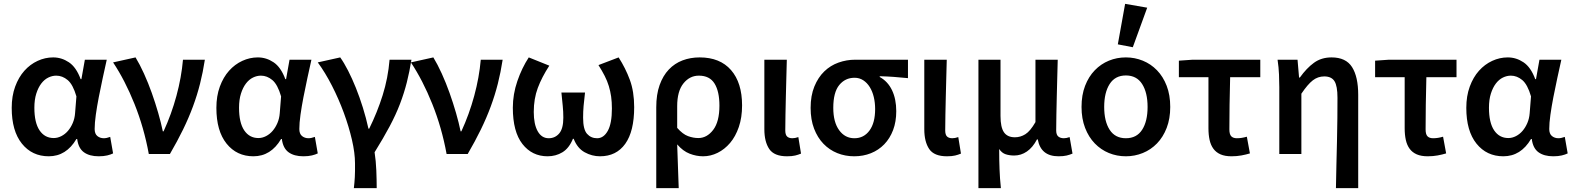

<svg xmlns="http://www.w3.org/2000/svg" viewBox="-20 -802 8194 1000"><path d="M234 12Q147 12 94 -54Q41 -120 41 -240Q41 -302 59 -351Q77 -400 107 -433.5Q137 -467 176 -485Q215 -503 257 -503Q301 -503 339 -477.5Q377 -452 400 -390H404L422 -491H536Q526 -446 515 -395.5Q504 -345 494.5 -296Q485 -247 479 -204Q473 -161 473 -130Q473 -105 487 -93.5Q501 -82 521 -82Q535 -82 554 -89L569 -3Q557 3 538.5 7.5Q520 12 494 12Q446 12 417 -9Q388 -30 382 -78H378Q325 12 234 12ZM260 -83Q280 -83 299.5 -93Q319 -103 334 -120.5Q349 -138 359 -161.5Q369 -185 371 -212L378 -300Q360 -362 332.5 -385Q305 -408 273 -408Q252 -408 231.5 -398Q211 -388 195 -367Q179 -346 169 -314.5Q159 -283 159 -241Q159 -163 186 -123Q213 -83 260 -83Z M755 0Q730 -137 680.5 -260.5Q631 -384 569 -477L686 -503Q708 -467 730 -418.5Q752 -370 770.5 -318Q789 -266 804 -214Q819 -162 828 -118H832Q873 -207 899 -303Q925 -399 933 -491H1047Q1037 -426 1022 -366.5Q1007 -307 985 -247.5Q963 -188 933.5 -127.5Q904 -67 865 0Z M1300 12Q1213 12 1160 -54Q1107 -120 1107 -240Q1107 -302 1125 -351Q1143 -400 1173 -433.5Q1203 -467 1242 -485Q1281 -503 1323 -503Q1367 -503 1405 -477.5Q1443 -452 1466 -390H1470L1488 -491H1602Q1592 -446 1581 -395.5Q1570 -345 1560.5 -296Q1551 -247 1545 -204Q1539 -161 1539 -130Q1539 -105 1553 -93.5Q1567 -82 1587 -82Q1601 -82 1620 -89L1635 -3Q1623 3 1604.5 7.5Q1586 12 1560 12Q1512 12 1483 -9Q1454 -30 1448 -78H1444Q1391 12 1300 12ZM1326 -83Q1346 -83 1365.5 -93Q1385 -103 1400 -120.5Q1415 -138 1425 -161.5Q1435 -185 1437 -212L1444 -300Q1426 -362 1398.5 -385Q1371 -408 1339 -408Q1318 -408 1297.5 -398Q1277 -388 1261 -367Q1245 -346 1235 -314.5Q1225 -283 1225 -241Q1225 -163 1252 -123Q1279 -83 1326 -83Z M1823 178Q1825 162 1826 148.5Q1827 135 1828 120.5Q1829 106 1829 89Q1829 72 1829 49Q1829 -5 1813 -74Q1797 -143 1770.5 -215Q1744 -287 1709 -355.5Q1674 -424 1635 -477L1752 -503Q1772 -475 1793 -434Q1814 -393 1833.5 -344.5Q1853 -296 1870 -241.5Q1887 -187 1899 -132H1903Q1945 -217 1973 -306Q2001 -395 2009 -491H2123Q2113 -429 2099 -373.5Q2085 -318 2063.5 -261.5Q2042 -205 2009.5 -144Q1977 -83 1931 -9Q1938 36 1940 86Q1942 136 1942 178Z M2306 0Q2281 -137 2231.5 -260.5Q2182 -384 2120 -477L2237 -503Q2259 -467 2281 -418.5Q2303 -370 2321.5 -318Q2340 -266 2355 -214Q2370 -162 2379 -118H2383Q2424 -207 2450 -303Q2476 -399 2484 -491H2598Q2588 -426 2573 -366.5Q2558 -307 2536 -247.5Q2514 -188 2484.5 -127.5Q2455 -67 2416 0Z M2832 12Q2751 12 2701 -52Q2651 -116 2651 -241Q2651 -311 2674.5 -379.5Q2698 -448 2734 -503L2841 -460Q2802 -400 2781 -344Q2760 -288 2760 -219Q2760 -155 2780.5 -118.5Q2801 -82 2838 -82Q2871 -82 2892.5 -107Q2914 -132 2914 -189Q2914 -221 2911 -250Q2908 -279 2904 -320H3027Q3022 -279 3019.5 -250Q3017 -221 3017 -189Q3017 -128 3037.5 -105Q3058 -82 3090 -82Q3124 -82 3145.5 -120.5Q3167 -159 3167 -237Q3167 -271 3163 -299Q3159 -327 3151 -353.5Q3143 -380 3129.5 -406.5Q3116 -433 3097 -463L3202 -503Q3238 -447 3260.5 -386Q3283 -325 3283 -244Q3283 -118 3236.5 -53Q3190 12 3105 12Q3063 12 3025 -9Q2987 -30 2968 -79H2964Q2944 -30 2909.5 -9Q2875 12 2832 12Z M3398 178V-243Q3398 -310 3415.5 -359Q3433 -408 3463.5 -440Q3494 -472 3535 -487.5Q3576 -503 3624 -503Q3730 -503 3787.5 -437Q3845 -371 3845 -253Q3845 -190 3828 -140.5Q3811 -91 3782.5 -57.5Q3754 -24 3717.5 -6Q3681 12 3642 12Q3607 12 3572 -1.5Q3537 -15 3507 -50Q3509 12 3511 65Q3513 118 3515 178ZM3617 -83Q3662 -83 3694.5 -125.5Q3727 -168 3727 -252Q3727 -326 3701.5 -367Q3676 -408 3620 -408Q3572 -408 3539.5 -367.5Q3507 -327 3507 -249V-136Q3536 -103 3563.5 -93Q3591 -83 3617 -83Z M4079 12Q4012 12 3986.5 -26Q3961 -64 3961 -129V-491H4078Q4077 -445 4075.5 -395.5Q4074 -346 4073 -298Q4072 -250 4071 -205Q4070 -160 4070 -123Q4070 -100 4079.5 -91Q4089 -82 4107 -82Q4121 -82 4138 -88L4152 -2Q4138 4 4121.5 8Q4105 12 4079 12Z M4429 12Q4382 12 4341 -4.5Q4300 -21 4269 -53Q4238 -85 4220 -132Q4202 -179 4202 -240Q4202 -304 4221.5 -351.5Q4241 -399 4273 -430Q4305 -461 4347 -476Q4389 -491 4434 -491H4709V-395Q4668 -399 4635 -401.5Q4602 -404 4562 -405V-401Q4604 -378 4626 -332Q4648 -286 4648 -223Q4648 -168 4631.5 -124.5Q4615 -81 4585.5 -50.5Q4556 -20 4516 -4Q4476 12 4429 12ZM4430 -82Q4479 -82 4508.5 -122Q4538 -162 4538 -234Q4538 -267 4531 -296.5Q4524 -326 4510 -348.5Q4496 -371 4476 -384Q4456 -397 4431 -397Q4382 -397 4351 -359Q4320 -321 4320 -240Q4320 -166 4350.5 -124Q4381 -82 4430 -82Z M4912 12Q4845 12 4819.5 -26Q4794 -64 4794 -129V-491H4911Q4910 -445 4908.5 -395.5Q4907 -346 4906 -298Q4905 -250 4904 -205Q4903 -160 4903 -123Q4903 -100 4912.5 -91Q4922 -82 4940 -82Q4954 -82 4971 -88L4985 -2Q4971 4 4954.5 8Q4938 12 4912 12Z M5076 178V-491H5191V-198Q5191 -139 5209 -113Q5227 -87 5266 -87Q5295 -87 5320.5 -103Q5346 -119 5373 -166V-491H5489Q5488 -445 5486.5 -395.5Q5485 -346 5484 -298Q5483 -250 5482 -205Q5481 -160 5481 -123Q5481 -100 5492 -91Q5503 -82 5521 -82Q5527 -82 5535 -83.5Q5543 -85 5551 -88L5566 -2Q5552 4 5535.5 8Q5519 12 5493 12Q5401 12 5385 -76H5381Q5359 -34 5328.5 -13Q5298 8 5262 8Q5238 8 5218 1.5Q5198 -5 5184 -26Q5184 6 5184.5 31.5Q5185 57 5186 80.5Q5187 104 5188.5 127.5Q5190 151 5193 178Z M5844 12Q5797 12 5755.5 -5Q5714 -22 5682 -55Q5650 -88 5631.5 -136Q5613 -184 5613 -245Q5613 -307 5631.5 -355Q5650 -403 5682 -436Q5714 -469 5755.5 -486Q5797 -503 5844 -503Q5890 -503 5932 -486Q5974 -469 6006 -436Q6038 -403 6056.5 -355Q6075 -307 6075 -245Q6075 -184 6056.5 -136Q6038 -88 6006 -55Q5974 -22 5932 -5Q5890 12 5844 12ZM5844 -82Q5900 -82 5928.5 -126Q5957 -170 5957 -245Q5957 -320 5928.5 -364.5Q5900 -409 5844 -409Q5788 -409 5759.5 -364.5Q5731 -320 5731 -245Q5731 -170 5759.5 -126Q5788 -82 5844 -82ZM5802 -571 5840 -782 5955 -762 5880 -556Z M6394 12Q6360 12 6337 2Q6314 -8 6300 -27Q6286 -46 6280 -73Q6274 -100 6274 -134V-400H6120V-486L6192 -491H6544V-400H6387Q6385 -326 6384 -256.5Q6383 -187 6383 -128Q6383 -102 6393 -92Q6403 -82 6422 -82Q6435 -82 6447.5 -84Q6460 -86 6474 -90L6490 -3Q6470 3 6446 7.5Q6422 12 6394 12Z M6938 178Q6939 119 6940.5 56Q6942 -7 6943.5 -68.5Q6945 -130 6945.5 -187.5Q6946 -245 6946 -293Q6946 -354 6930.5 -379Q6915 -404 6877 -404Q6844 -404 6817.5 -383.5Q6791 -363 6758 -314V0H6643V-348Q6643 -377 6641.5 -414Q6640 -451 6634 -491H6738L6746 -398H6750Q6785 -447 6823.5 -475Q6862 -503 6915 -503Q6990 -503 7022 -452.5Q7054 -402 7054 -308V178Z M7416 12Q7382 12 7359 2Q7336 -8 7322 -27Q7308 -46 7302 -73Q7296 -100 7296 -134V-400H7142V-486L7214 -491H7566V-400H7409Q7407 -326 7406 -256.5Q7405 -187 7405 -128Q7405 -102 7415 -92Q7425 -82 7444 -82Q7457 -82 7469.5 -84Q7482 -86 7496 -90L7512 -3Q7492 3 7468 7.5Q7444 12 7416 12Z M7810 12Q7723 12 7670 -54Q7617 -120 7617 -240Q7617 -302 7635 -351Q7653 -400 7683 -433.5Q7713 -467 7752 -485Q7791 -503 7833 -503Q7877 -503 7915 -477.5Q7953 -452 7976 -390H7980L7998 -491H8112Q8102 -446 8091 -395.5Q8080 -345 8070.5 -296Q8061 -247 8055 -204Q8049 -161 8049 -130Q8049 -105 8063 -93.5Q8077 -82 8097 -82Q8111 -82 8130 -89L8145 -3Q8133 3 8114.5 7.5Q8096 12 8070 12Q8022 12 7993 -9Q7964 -30 7958 -78H7954Q7901 12 7810 12ZM7836 -83Q7856 -83 7875.5 -93Q7895 -103 7910 -120.5Q7925 -138 7935 -161.5Q7945 -185 7947 -212L7954 -300Q7936 -362 7908.5 -385Q7881 -408 7849 -408Q7828 -408 7807.5 -398Q7787 -388 7771 -367Q7755 -346 7745 -314.5Q7735 -283 7735 -241Q7735 -163 7762 -123Q7789 -83 7836 -83Z"/></svg>

Font: Processing Sans Pro Semibold
Style: Regular
Weight: 600
Designer: Paul D. Hunt
Foundry: Adobe Systems Incorporated
Version: Version 2.020;PS 2.000;hotconv 1.0.86;makeotf.lib2.5.63406